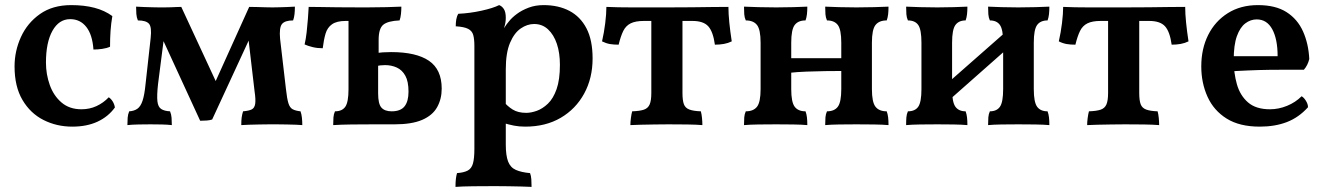

<svg xmlns="http://www.w3.org/2000/svg" viewBox="-20 -487 5185 752"><path d="M430 -66Q404 -30 362 -10.5Q320 9 263 9Q202 9 150.5 -17Q99 -43 68 -95.5Q37 -148 37 -227Q37 -287 62 -342Q87 -397 136.5 -432Q186 -467 259 -467Q310 -467 350 -456.5Q390 -446 420 -424Q415 -395 413 -366.5Q411 -338 411 -304Q398 -298 380 -295.5Q362 -293 346 -293Q342 -351 318 -381.5Q294 -412 255 -412Q211 -412 185.5 -366.5Q160 -321 160 -242Q160 -196 175 -154Q190 -112 221 -85.5Q252 -59 299 -59Q331 -59 358 -71.5Q385 -84 406 -106Q415 -100 421.5 -89.5Q428 -79 430 -66Z M764 -14 608 -353H624L599 -158Q594 -113 596.5 -90.5Q599 -68 611.5 -60Q624 -52 646 -51Q651 -39 652 -25.5Q653 -12 653 3Q636 1 613 0.5Q590 0 569 0Q549 0 523 0.5Q497 1 479 3Q479 -13 480 -26Q481 -39 486 -51Q505 -52 518 -61Q531 -70 538.5 -93Q546 -116 550 -157L570 -337Q575 -381 563.5 -394Q552 -407 520 -407Q515 -419 514 -432.5Q513 -446 513 -461Q527 -460 543.5 -459.5Q560 -459 576.5 -458.5Q593 -458 604 -458Q612 -458 624 -458Q636 -458 649 -458.5Q662 -459 673 -459.5Q684 -460 690 -460L839 -139H811L956 -460Q968 -460 985 -459.5Q1002 -459 1019 -458.5Q1036 -458 1047 -458Q1059 -458 1074 -458.5Q1089 -459 1105 -459.5Q1121 -460 1135 -461Q1135 -445 1133.5 -431.5Q1132 -418 1128 -407Q1096 -407 1084.5 -393Q1073 -379 1077 -335L1100 -138Q1104 -101 1109.5 -83Q1115 -65 1126.5 -59Q1138 -53 1157 -51Q1161 -40 1162.5 -26Q1164 -12 1164 3Q1156 2 1139.5 1.5Q1123 1 1103 0.5Q1083 0 1065 0Q1047 0 1035 0Q1018 0 996.5 0.5Q975 1 956 1.5Q937 2 925 3Q925 -15 926.5 -26.5Q928 -38 932 -51Q955 -53 966 -58.5Q977 -64 979.5 -80.5Q982 -97 977 -130L951 -352H965L811 -19Q803 -16 790 -15Q777 -14 764 -14Z M1285 3Q1285 -15 1286 -27.5Q1287 -40 1292 -51Q1320 -51 1332.5 -69Q1345 -87 1345 -138V-458H1417Q1457 -458 1494 -459Q1531 -460 1552 -461Q1552 -447 1550.5 -432.5Q1549 -418 1545 -407Q1499 -405 1481 -390Q1463 -375 1463 -331V-257L1461 -244V-121Q1461 -80 1474 -65.5Q1487 -51 1514 -51Q1549 -51 1564.5 -70.5Q1580 -90 1580 -128Q1580 -168 1567.5 -190.5Q1555 -213 1534 -222.5Q1513 -232 1488 -232Q1479 -232 1470.5 -231Q1462 -230 1451 -228V-279Q1465 -281 1479.5 -282Q1494 -283 1512 -283Q1610 -283 1660 -249Q1710 -215 1710 -140Q1710 -99 1692 -67Q1674 -35 1633.5 -17.5Q1593 0 1525 0Q1485 0 1441.5 0Q1398 0 1357 0.5Q1316 1 1285 3ZM1244 -298Q1223 -298 1204.5 -302.5Q1186 -307 1173 -313Q1178 -334 1181 -360.5Q1184 -387 1186 -413.5Q1188 -440 1189 -460Q1207 -460 1234 -459.5Q1261 -459 1301.5 -458.5Q1342 -458 1397 -458V-405H1334Q1299 -405 1280.5 -392Q1262 -379 1255 -355Q1248 -331 1244 -298Z M1764 245Q1764 227 1765.5 214Q1767 201 1770 191Q1797 189 1812 181Q1827 173 1832.5 153Q1838 133 1838 96V-307Q1838 -334 1833.5 -350Q1829 -366 1813.5 -374Q1798 -382 1765 -384Q1765 -398 1767 -410.5Q1769 -423 1775 -433Q1820 -435 1865.5 -445Q1911 -455 1935 -467Q1946 -463 1953.5 -451.5Q1961 -440 1961 -417Q1961 -399 1955 -380Q1949 -361 1939 -332L1961 -312V79Q1961 122 1970 145.5Q1979 169 2000.5 178.5Q2022 188 2056 191Q2060 201 2061 215Q2062 229 2062 245Q2046 244 2022.5 243.5Q1999 243 1972.5 242.5Q1946 242 1919 242Q1878 242 1833.5 242.5Q1789 243 1764 245ZM2037 9Q2013 9 1993 5Q1973 1 1949 -6V-93Q1967 -71 1988 -58Q2009 -45 2041 -45Q2060 -45 2082.5 -53Q2105 -61 2126 -81Q2147 -101 2160 -138Q2173 -175 2173 -233Q2173 -280 2161 -315.5Q2149 -351 2126.5 -372Q2104 -393 2072 -393Q2045 -393 2019.5 -375.5Q1994 -358 1977.5 -319Q1961 -280 1961 -215L1925 -319Q1940 -355 1952.5 -374.5Q1965 -394 1974 -404Q1985 -418 2004.5 -432.5Q2024 -447 2050.5 -457Q2077 -467 2109 -467Q2167 -467 2210 -444.5Q2253 -422 2277 -376Q2301 -330 2301 -258Q2301 -181 2268 -120.5Q2235 -60 2176 -25.5Q2117 9 2037 9Z M2449 3Q2449 -9 2451 -24.5Q2453 -40 2456 -51Q2486 -52 2502 -57.5Q2518 -63 2524.5 -78Q2531 -93 2531 -123V-426H2653V-123Q2653 -94 2658.5 -79Q2664 -64 2680 -58Q2696 -52 2725 -51Q2728 -40 2729.5 -25Q2731 -10 2731 3Q2707 1 2672 0.5Q2637 0 2598 0Q2572 0 2543.5 0.5Q2515 1 2490 1.5Q2465 2 2449 3ZM2403 -312Q2384 -312 2369 -314.5Q2354 -317 2338 -325Q2346 -360 2350.5 -396.5Q2355 -433 2355 -460Q2378 -459 2402.5 -458.5Q2427 -458 2455.5 -458Q2484 -458 2518.5 -458Q2553 -458 2595 -458Q2647 -458 2690 -458.5Q2733 -459 2768.5 -459.5Q2804 -460 2833 -460Q2833 -433 2836.5 -398.5Q2840 -364 2846 -325Q2832 -318 2815.5 -315Q2799 -312 2780 -312Q2773 -363 2754 -384Q2735 -405 2692 -405H2502Q2469 -405 2450 -395.5Q2431 -386 2421 -365.5Q2411 -345 2403 -312Z M3212 3Q3212 -15 3213 -27.5Q3214 -40 3219 -51Q3248 -51 3261.5 -69Q3275 -87 3275 -138V-320Q3275 -371 3261.5 -389Q3248 -407 3219 -407Q3214 -418 3213 -431Q3212 -444 3212 -461Q3234 -460 3266.5 -459Q3299 -458 3334 -458Q3370 -458 3404 -459Q3438 -460 3460 -461Q3460 -444 3458.5 -431Q3457 -418 3453 -407Q3423 -407 3409 -389Q3395 -371 3395 -320V-138Q3395 -87 3409 -69Q3423 -51 3453 -51Q3457 -40 3458.5 -27.5Q3460 -15 3460 3Q3438 1 3404 0.5Q3370 0 3334 0Q3299 0 3266.5 0.5Q3234 1 3212 3ZM2894 3Q2894 -15 2895 -27.5Q2896 -40 2901 -51Q2931 -51 2945 -69Q2959 -87 2959 -138V-320Q2959 -371 2945 -389Q2931 -407 2901 -407Q2896 -418 2895 -431Q2894 -444 2894 -461Q2917 -460 2950.5 -459Q2984 -458 3020 -458Q3055 -458 3087.5 -459Q3120 -460 3142 -461Q3142 -444 3140.5 -431Q3139 -418 3135 -407Q3106 -407 3092.5 -389Q3079 -371 3079 -320V-138Q3079 -87 3092.5 -69Q3106 -51 3135 -51Q3139 -40 3140.5 -27.5Q3142 -15 3142 3Q3120 1 3087.5 0.5Q3055 0 3020 0Q2984 0 2950.5 0.5Q2917 1 2894 3ZM3074 -202V-259H3279V-209Q3251 -209 3213 -208.5Q3175 -208 3138 -206.5Q3101 -205 3074 -202Z M3850 3Q3850 -15 3851 -27.5Q3852 -40 3857 -51Q3884 -51 3896.5 -69Q3909 -87 3909 -138V-320Q3909 -371 3896.5 -389Q3884 -407 3857 -407Q3852 -418 3851 -431Q3850 -444 3850 -461Q3871 -460 3902.5 -459Q3934 -458 3968 -458Q4003 -458 4035.5 -459Q4068 -460 4090 -461Q4090 -444 4088.5 -431Q4087 -418 4083 -407Q4055 -407 4042 -389Q4029 -371 4029 -320V-138Q4029 -87 4042 -69Q4055 -51 4083 -51Q4087 -40 4088.5 -27.5Q4090 -15 4090 3Q4068 1 4035.5 0.5Q4003 0 3968 0Q3934 0 3902.5 0.5Q3871 1 3850 3ZM3529 3Q3529 -15 3530 -27.5Q3531 -40 3536 -51Q3564 -51 3576.5 -69Q3589 -87 3589 -138V-320Q3589 -371 3576.5 -389Q3564 -407 3536 -407Q3531 -418 3530 -431Q3529 -444 3529 -461Q3551 -460 3583.5 -459Q3616 -458 3651 -458Q3684 -458 3715.5 -459Q3747 -460 3769 -461Q3769 -444 3767.5 -431Q3766 -418 3762 -407Q3735 -407 3722 -389Q3709 -371 3709 -320V-138Q3709 -87 3722 -69Q3735 -51 3762 -51Q3766 -40 3767.5 -27.5Q3769 -15 3769 3Q3747 1 3715.5 0.5Q3684 0 3651 0Q3616 0 3583.5 0.5Q3551 1 3529 3ZM3685 -84V-156L3934 -375V-304Z M4238 3Q4238 -9 4240 -24.5Q4242 -40 4245 -51Q4275 -52 4291 -57.5Q4307 -63 4313.5 -78Q4320 -93 4320 -123V-426H4442V-123Q4442 -94 4447.5 -79Q4453 -64 4469 -58Q4485 -52 4514 -51Q4517 -40 4518.5 -25Q4520 -10 4520 3Q4496 1 4461 0.5Q4426 0 4387 0Q4361 0 4332.5 0.5Q4304 1 4279 1.5Q4254 2 4238 3ZM4192 -312Q4173 -312 4158 -314.5Q4143 -317 4127 -325Q4135 -360 4139.5 -396.5Q4144 -433 4144 -460Q4167 -459 4191.5 -458.5Q4216 -458 4244.5 -458Q4273 -458 4307.5 -458Q4342 -458 4384 -458Q4436 -458 4479 -458.5Q4522 -459 4557.5 -459.5Q4593 -460 4622 -460Q4622 -433 4625.5 -398.5Q4629 -364 4635 -325Q4621 -318 4604.5 -315Q4588 -312 4569 -312Q4562 -363 4543 -384Q4524 -405 4481 -405H4291Q4258 -405 4239 -395.5Q4220 -386 4210 -365.5Q4200 -345 4192 -312Z M4914 9Q4835 9 4784.5 -22.5Q4734 -54 4709.5 -108Q4685 -162 4685 -227Q4685 -296 4712 -350Q4739 -404 4789 -435.5Q4839 -467 4907 -467Q4976 -467 5019 -439.5Q5062 -412 5083.5 -364Q5105 -316 5108 -256Q5102 -231 5087 -214Q5065 -214 5029.5 -214Q4994 -214 4952 -213.5Q4910 -213 4866.5 -211Q4823 -209 4784 -207V-267H4984Q4984 -334 4963 -372.5Q4942 -411 4902 -411Q4878 -411 4857.5 -395.5Q4837 -380 4824.5 -345.5Q4812 -311 4812 -252Q4812 -201 4824.5 -157Q4837 -113 4868 -86Q4899 -59 4954 -59Q4988 -59 5021 -72.5Q5054 -86 5078 -110Q5087 -105 5095 -92Q5103 -79 5103 -67Q5067 -27 5020.5 -9Q4974 9 4914 9Z"/></svg>

Font: Vollkorn SemiBold
Style: Regular
Weight: 600
Designer: Friedrich Althausen
Foundry: Friedrich Althausen
Version: Version 5.000